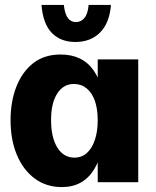

<svg xmlns="http://www.w3.org/2000/svg" viewBox="-20 -742 636 782"><path d="M232 20Q169 20 122 -14.5Q75 -49 49 -110.5Q23 -172 23 -253Q23 -328 46.5 -388.5Q70 -449 115 -484.5Q160 -520 227 -520Q317 -520 362.5 -453.5Q408 -387 408 -256Q408 -125 363.5 -52.5Q319 20 232 20ZM283 -100Q313 -100 334 -119Q355 -138 366.5 -172.5Q378 -207 378 -252Q378 -298 366.5 -331Q355 -364 333 -382Q311 -400 281 -400Q238 -400 213 -361Q188 -322 188 -253Q188 -182 213.5 -141Q239 -100 283 -100ZM378 0V-500H543V0ZM240 -722Q244 -685 256.5 -668.5Q269 -652 289 -652Q310 -652 324 -669Q338 -686 341 -722H432Q426 -648 387.5 -609.5Q349 -571 287 -571Q227 -571 191 -608Q155 -645 149 -722Z"/></svg>

Font: Moderustic
Style: Bold
Weight: 700
Designer: Tural Alisoy
Foundry: TAFT Foundry
Version: Version 2.120